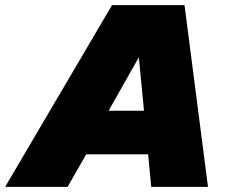

<svg xmlns="http://www.w3.org/2000/svg" viewBox="-83 -724 879 744"><path d="M-63 0 351 -704H632L723 0H503L491 -126H251L179 0ZM338 -295H475L455 -502Z"/></svg>

Font: Prodigy Sans Black
Style: Italic
Weight: 900
Italic angle: -13°
Designer: Wei Huang
Foundry: Wei Huang
Version: Version 1.003; ttfautohint (v1.8.3)